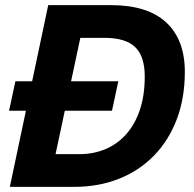

<svg xmlns="http://www.w3.org/2000/svg" viewBox="-20 -730 758 750"><path d="M18.4 0 168.4 -710H412.4Q556.4 -710 629.2 -642.4Q702 -574.8 702 -449.2Q702 -347.2 670.7 -264.5Q639.4 -181.8 581.9 -122.6Q524.4 -63.4 444.8 -31.7Q365.2 0 269 0ZM197 -127.8H290.4Q344 -127.8 390.5 -146.9Q437 -166 471.7 -204.3Q506.4 -242.6 525.9 -299.5Q545.4 -356.4 545.4 -431.4Q545.4 -510 507.9 -546.1Q470.4 -582.2 387.6 -582.2H293.8ZM15.4 -297.4 40.2 -412.6H442.2L417.4 -297.4Z"/></svg>

Font: Geist
Style: Italic
Weight: 400
Italic angle: -12°
Designer: Basement.studio, Andrés Briganti, Mateo Zaragoza
Foundry: Basement.studio, Vercel, Andrés Briganti, Guido Ferreyra, Mateo Zaragoza
Version: Version 1.500